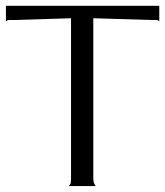

<svg xmlns="http://www.w3.org/2000/svg" viewBox="-20 -628 558 648"><path d="M0 -608.4Q0 -605.5 0 -598.6Q0 -587.9 0 -555.7Q4.9 -560.5 11.7 -560.5Q18.6 -560.5 27.3 -560.5Q91.8 -562.5 219.7 -566.4Q219.7 -431.6 219.7 -27.3Q219.7 -17.6 218.8 -10.7Q216.8 -2.9 210.9 0Q217.8 0 230.5 0Q249 0 302.7 0Q302.7 0 298.8 -6.8Q294.9 -14.6 294.9 -27.3Q294.9 -207 294.9 -566.4Q343.8 -564.5 491.2 -560.5Q499 -560.5 506.8 -560.5Q513.7 -560.5 517.6 -555.7Q517.6 -573.2 517.6 -608.4Q388.7 -608.4 0 -608.4Z"/></svg>

Font: BSRU BANSOMDEJ
Style: Regular
Weight: 400
Designer: Wisit Potiwat
Version: Version 1.000;PS 002.000;hotconv 1.0.70;makeotf.lib2.5.58329